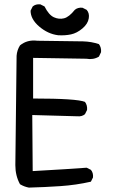

<svg xmlns="http://www.w3.org/2000/svg" viewBox="-20 -854 540 886"><path d="M113.3 11.7Q91.8 7.8 72.3 -3.9Q50.8 -43 50.8 -91.8L56.6 -596.7Q58.6 -623 72.3 -644.5Q105.5 -671.9 152.3 -666Q325.2 -664.1 363.3 -663.1Q401.4 -662.1 436.5 -650.4Q448.2 -634.8 446.3 -613.3L436.5 -592.8Q411.1 -577.1 377.9 -583L132.8 -586.9V-399.4Q335 -399.4 372.1 -383.8Q383.8 -368.2 381.8 -346.7L372.1 -327.1Q358.4 -315.4 336.9 -317.4L128.9 -323.2L130.9 -64.5Q228.5 -70.3 278.8 -73.2Q329.1 -76.2 379.9 -80.1L399.4 -70.3Q411.1 -56.6 409.2 -35.2L399.4 -15.6Q331.1 0 258.3 4.9Q185.5 9.8 113.3 11.7ZM248 -691.4Q201.2 -697.3 161.1 -731.4Q121.1 -765.6 121.1 -804.7L130.9 -824.2Q144.5 -835.9 166 -834L185.5 -824.2Q205.1 -785.2 228.5 -774.4Q252 -763.7 275.4 -769.5Q298.8 -775.4 325.2 -808.6Q338.9 -820.3 360.4 -818.4L379.9 -808.6Q393.6 -793 389.6 -769.5Q385.7 -744.1 360.4 -722.7Q335 -701.2 307.6 -695.3Q280.3 -689.5 248 -691.4Z"/></svg>

Font: NaikaiFont
Style: Regular-Lite
Weight: 400
Version: Version 1.67